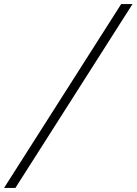

<svg xmlns="http://www.w3.org/2000/svg" viewBox="-161 -720 675 949"><path d="M-141 209 438 -700H494L-85 209Z"/></svg>

Font: Red Hat Text VF
Style: Italic
Weight: 300
Italic angle: -12°
Designer: Pentagram, MCKL
Foundry: Pentagram, MCKL
Version: Version 1.023